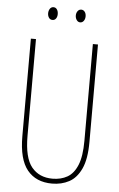

<svg xmlns="http://www.w3.org/2000/svg" viewBox="-60 -924 605 975"><g transform="rotate(5 243.0 -436.5)"><path d="M414 -217Q414 -130 391 -80.5Q368 -31 329.5 -10.5Q291 10 243 10Q161 10 116.5 -44.5Q72 -99 72 -217V-714H98V-221Q98 -109 136.5 -62Q175 -15 243 -15Q286 -15 318.5 -33.5Q351 -52 369.5 -97Q388 -142 388 -221V-714H414ZM148 -850Q148 -863 154.5 -873Q161 -883 173 -883Q184 -883 190.5 -873.5Q197 -864 197 -850Q197 -836 190.5 -827Q184 -818 173 -818Q161 -818 154.5 -827.5Q148 -837 148 -850ZM289 -851Q289 -864 296 -873.5Q303 -883 314 -883Q325 -883 332 -874Q339 -865 339 -851Q339 -837 332 -827.5Q325 -818 314 -818Q303 -818 296 -828Q289 -838 289 -851Z"/></g></svg>

Font: Noto Sans Thai ExtCond Thin
Style: Regular
Weight: 100
Width: 2
Designer: Monotype Design Team
Foundry: Monotype Imaging Inc.
Version: Version 2.002; ttfautohint (v1.8.4.7-5d5b)